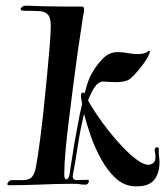

<svg xmlns="http://www.w3.org/2000/svg" viewBox="-20 -654 583 678"><path d="M464 4Q460 4 455.5 4Q451 4 446 3Q413 -1 386 -27Q359 -53 337.5 -91.5Q316 -130 301 -172.5Q286 -215 277 -252Q264 -200 255 -140.5Q246 -81 238 -40Q237 -36 237 -30Q237 -20 248 -18Q255 -18 264.5 -18.5Q274 -19 287 -19H289Q294 -19 294 -14Q294 -10 290.5 -6Q287 -2 282 -2Q266 -2 262 -3.5Q258 -5 241 -5Q178 -5 115 -2Q91 -1 63 -0.5Q35 0 11 0Q6 0 6 -4Q6 -8 11 -13Q16 -18 22 -18H61Q84 -18 94 -30.5Q104 -43 108 -71Q115 -110 121.5 -160.5Q128 -211 134 -266.5Q140 -322 145 -375.5Q150 -429 154 -474Q158 -519 159 -548Q161 -586 151.5 -599.5Q142 -613 121 -614.5Q100 -616 65 -616Q53 -616 53 -622Q53 -626 58.5 -630Q64 -634 70 -634Q76 -634 89.5 -633.5Q103 -633 115 -632.5Q127 -632 131 -632Q166 -631 190.5 -631Q215 -631 235 -631H269Q277 -631 277 -621Q277 -617 276 -610Q275 -603 273 -595Q263 -531 254 -467.5Q245 -404 237 -340Q230 -284 223 -228Q216 -172 211.5 -123Q207 -74 207 -39V-37Q207 -21 214 -21Q224 -21 227 -47Q229 -64 234 -93Q239 -122 243 -150Q248 -175 254.5 -212.5Q261 -250 270 -287Q269 -295 267.5 -302Q266 -309 266 -315V-318Q266 -324 270.5 -326.5Q275 -329 279 -324Q288 -361 298 -383Q315 -417 339.5 -443.5Q364 -470 394 -470Q414 -470 431.5 -466.5Q449 -463 465 -463Q493 -463 503 -473Q507 -475 507 -475Q509 -475 509 -472Q509 -465 500.5 -450Q492 -435 479 -418.5Q466 -402 453 -388.5Q440 -375 432 -371Q422 -367 412 -365.5Q402 -364 391 -364Q380 -364 368.5 -364.5Q357 -365 345 -366Q328 -366 315 -347.5Q302 -329 291 -299Q302 -279 321 -250.5Q340 -222 364.5 -191Q389 -160 415 -133Q441 -106 464.5 -89Q488 -72 505 -72Q511 -72 520 -77.5Q529 -83 529 -101Q529 -105 528.5 -109Q528 -113 527 -117Q527 -119 526.5 -120Q526 -121 526 -122Q526 -134 535 -134Q541 -134 541 -127Q540 -117 541 -107Q542 -97 543 -89Q545 -47 526.5 -21.5Q508 4 464 4Z"/></svg>

Font: Tapestry
Style: Regular
Weight: 400
Designer: Robert E. Leuschke
Foundry: Robert E. Leuschke
Version: Version 1.010; ttfautohint (v1.8.4.7-5d5b)